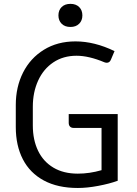

<svg xmlns="http://www.w3.org/2000/svg" viewBox="-20 -939 693 974"><path d="M577.1 -360.4V-22Q535.2 -6.8 478.5 3.9Q421.9 14.6 375 14.6Q272.9 14.6 202.4 -23.4Q131.8 -61.5 95.9 -131.1Q60.1 -200.7 60.1 -294.4V-406.7Q60.1 -497.6 96.9 -570.8Q133.8 -644 202.6 -686.5Q271.5 -729 362.8 -729Q459.5 -729 561 -679.7L543 -637.2Q536.6 -620.6 521.5 -620.6Q517.1 -620.6 509.8 -623Q430.7 -656.2 368.2 -656.2Q300.8 -656.2 250.5 -622.6Q200.2 -588.9 173.3 -529.8Q146.5 -470.7 146.5 -397.5V-302.7Q146.5 -229.5 173.1 -174.3Q199.7 -119.1 251 -88.6Q302.2 -58.1 374.5 -58.1Q434.1 -58.1 495.1 -75.7V-290H354Q341.8 -290 335.2 -296.9Q328.6 -303.7 328.6 -315.9V-360.4ZM276.4 -860.8Q276.4 -887.2 292.7 -903.3Q309.1 -919.4 337.4 -919.4Q365.2 -919.4 381.6 -903.3Q397.9 -887.2 397.9 -860.8Q397.9 -835 381.6 -818.6Q365.2 -802.2 337.4 -802.2Q309.1 -802.2 292.7 -818.6Q276.4 -835 276.4 -860.8Z"/></svg>

Font: Lycee Sans
Style: Regular
Weight: 400
Designer: Justin Alvin
Foundry: Alkove Design
Version: Version 1.030